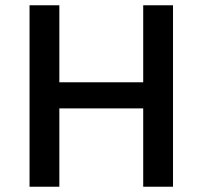

<svg xmlns="http://www.w3.org/2000/svg" viewBox="-20 -708 768 728"><path d="M92 0V-688H205V-396H523V-688H636V0H523V-297H205V0Z"/></svg>

Font: Saira Thin Medium
Style: Regular
Weight: 500
Version: Version 1.101